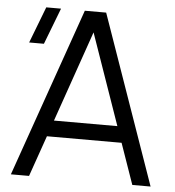

<svg xmlns="http://www.w3.org/2000/svg" viewBox="-52 -768 744 816"><g transform="rotate(5 320.0 -360.0)"><path d="M368 -720H277L24.5 0H102L163 -174.5H481.5L542.5 0H620.5ZM175.5 -720H112.5L53 -565H116ZM187 -243.5 322 -631.5 457.5 -243.5Z"/></g></svg>

Font: Vela Sans
Style: Regular
Weight: 400
Designer: Principal design: Mikhail Sharanda - project Manrope.
Design modification: Ravid Balaliev
Foundry: Mikhail Sharanda
Version: Version 1.001